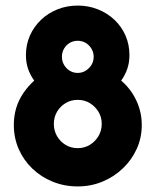

<svg xmlns="http://www.w3.org/2000/svg" viewBox="-20 -659 561 693"><path d="M260.4 13.9Q212.5 13.9 170.5 -3.1Q128.5 -20.1 96.9 -50.3Q65.3 -80.6 47.6 -120.8Q29.9 -161.1 29.9 -208.3Q29.9 -240.3 38.5 -269.1Q47.2 -297.9 64.2 -322.9Q81.2 -347.9 103.5 -368.1Q88.9 -388.2 81.2 -410.8Q73.6 -433.3 73.6 -460.4Q73.6 -497.9 87.8 -530.2Q102.1 -562.5 127.8 -587.2Q153.5 -611.8 187.5 -625.3Q221.5 -638.9 260.4 -638.9Q299.3 -638.9 333.3 -625.3Q367.4 -611.8 393.1 -587.5Q418.8 -563.2 433 -530.6Q447.2 -497.9 447.2 -460.4Q447.2 -434 439.6 -411.1Q431.9 -388.2 417.4 -368.1Q441 -347.9 457.3 -322.9Q473.6 -297.9 482.6 -269.1Q491.7 -240.3 491.7 -208.3Q491.7 -161.8 473.6 -121.9Q455.6 -81.9 423.6 -51.4Q391.7 -20.8 350 -3.5Q308.3 13.9 260.4 13.9ZM260.4 -124.3Q284.7 -124.3 304.2 -136.1Q323.6 -147.9 335.4 -167.7Q347.2 -187.5 347.2 -211.8Q347.2 -236.1 335.4 -255.6Q323.6 -275 304.2 -286.8Q284.7 -298.6 260.4 -298.6Q236.1 -298.6 216.7 -286.8Q197.2 -275 185.8 -255.6Q174.3 -236.1 174.3 -211.8Q174.3 -187.5 185.8 -167.7Q197.2 -147.9 216.7 -136.1Q236.1 -124.3 260.4 -124.3ZM260.4 -395.8Q276.4 -395.8 289.2 -403.8Q302.1 -411.8 310.1 -424.7Q318.1 -437.5 318.1 -454.2Q318.1 -470.1 310.1 -483.3Q302.1 -496.5 289.2 -504.2Q276.4 -511.8 260.4 -511.8Q244.4 -511.8 231.6 -504.2Q218.8 -496.5 211.1 -483.3Q203.5 -470.1 203.5 -454.2Q203.5 -438.2 211.1 -425Q218.8 -411.8 231.6 -403.8Q244.4 -395.8 260.4 -395.8Z"/></svg>

Font: Afacad Flux ExtraBold
Style: Regular
Weight: 800
Designer: Kristian Moeller
Foundry: Dicotype
Version: Version 1.100